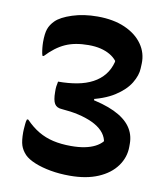

<svg xmlns="http://www.w3.org/2000/svg" viewBox="-83 -790 766 879"><g transform="rotate(10 300.0 -350.0)"><path d="M300 -720Q374 -720 427.5 -696.5Q481 -673 509.5 -632.5Q538 -592 536 -542L535 -520Q534 -488 512 -451.5Q490 -415 442.5 -384.5Q395 -354 318 -338L350 -370V-311L317 -346Q396 -332 446.5 -308Q497 -284 521.5 -250Q546 -216 546 -172V-158Q546 -109 516.5 -68Q487 -27 432 -3.5Q377 20 300 20Q252 20 210.5 12.5Q169 5 137 -8Q105 -21 88 -38Q70 -57 63 -78.5Q56 -100 56 -139Q56 -146 56.5 -152.5Q57 -159 57.5 -165Q58 -171 58.5 -177.5Q59 -184 60 -189.5Q61 -195 63 -200H69Q99 -169 130.5 -150.5Q162 -132 199 -123.5Q236 -115 282 -115Q318 -115 345.5 -120.5Q373 -126 393.5 -136.5Q414 -147 427 -162V-166Q421 -190 402.5 -209Q384 -228 354.5 -241.5Q325 -255 289.5 -263Q254 -271 213 -274Q188 -275 178 -291.5Q168 -308 168 -346Q168 -354 168 -360.5Q168 -367 169 -372.5Q170 -378 171 -383Q172 -388 173 -395Q221 -395 261.5 -402.5Q302 -410 333 -426.5Q364 -443 384.5 -468.5Q405 -494 414 -529V-534Q401 -550 382 -561Q363 -572 338.5 -578Q314 -584 282 -584Q219 -584 174.5 -564Q130 -544 88 -499H82Q80 -505 79 -510.5Q78 -516 77 -522.5Q76 -529 75.5 -535Q75 -541 74.5 -547.5Q74 -554 74 -561Q74 -601 81.5 -622.5Q89 -644 108 -663Q131 -686 183.5 -703Q236 -720 300 -720Z"/></g></svg>

Font: Recursive Monospace Casual
Style: Bold
Weight: 700
Version: Version 1.047